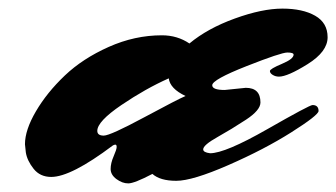

<svg xmlns="http://www.w3.org/2000/svg" viewBox="-20 -403 781 446"><path d="M502 -194 551 -199Q585 -199 585 -165Q585 -147 551.5 -125Q518 -103 485 -84.5Q452 -66 452 -56Q452 -49 468 -47Q503 -47 601 -103Q699 -159 706 -159Q720 -159 720 -145Q719 -135 656.5 -95.5Q594 -56 510.5 -19.5Q427 17 389.5 17Q352 17 334 1Q292 23 278 23Q264 23 250.5 13Q237 3 237 -10.5Q237 -24 244 -40Q251 -56 251 -61.5Q251 -67 248 -67Q245 -67 242 -65Q145 8 99 8Q73 8 58 -11Q43 -30 40 -49L38 -68Q38 -101 63.5 -144.5Q89 -188 130.5 -227.5Q172 -267 232.5 -294Q293 -321 356 -321Q392 -321 420 -302Q462 -337 525.5 -360Q589 -383 636 -383Q683 -383 712 -366.5Q741 -350 741 -316.5Q741 -283 694.5 -254Q648 -225 628 -225Q620 -225 613.5 -229Q607 -233 607 -238Q607 -243 634.5 -254.5Q662 -266 662 -276Q662 -281 647.5 -281Q633 -281 553 -249.5Q473 -218 473 -205Q473 -194 502 -194ZM206 -99Q206 -88 221 -88Q236 -88 315 -130.5Q394 -173 411 -180Q375 -197 372 -221Q318 -197 262 -159Q206 -121 206 -99Z"/></svg>

Font: Mrs Sheppards
Style: Regular
Weight: 400
Version: Version 1.000